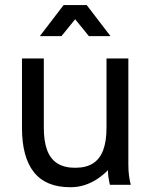

<svg xmlns="http://www.w3.org/2000/svg" viewBox="-20 -743 604 772"><path d="M156.2 -507.8H68.4V-228.5Q68.4 -111.3 116.2 -50.8Q164.1 9.8 262.7 9.8Q293.5 9.8 320.1 1.2Q346.7 -7.3 370.1 -22.7Q393.6 -38.1 414.1 -58.6Q414.1 -43.9 416 -30.5Q418 -17.1 419.9 -8.5Q421.9 0 421.9 0H505.9Q505.9 0 503.4 -10Q501 -20 498.5 -38.6Q496.1 -57.1 496.1 -82V-507.8H408.2V-228.5Q408.2 -175.3 395 -139.6Q381.8 -104 354 -86.2Q326.2 -68.4 282.2 -68.4Q238.3 -68.4 210.4 -86.2Q182.6 -104 169.4 -139.6Q156.2 -175.3 156.2 -228.5ZM337.4 -597.7H424.3L328.6 -722.7H235.8ZM227.1 -597.7 328.6 -722.7H235.8L140.1 -597.7Z"/></svg>

Font: Giphurs
Style: Regular
Weight: 400
Version: Version 2.010